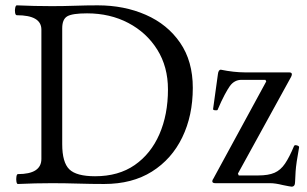

<svg xmlns="http://www.w3.org/2000/svg" viewBox="-20 -686 1151 719"><path d="M47 3Q43 3 41.5 -6Q40 -15 41.5 -24.5Q43 -34 47 -34Q135 -34 135 -91V-575Q135 -629 43 -629Q38 -629 36.5 -638.5Q35 -648 37 -657Q39 -666 43 -666Q109 -663 174 -663Q218 -663 260.5 -664.5Q303 -666 346 -666Q445 -666 526 -630.5Q607 -595 654.5 -526Q702 -457 702 -357Q702 -253 662.5 -171.5Q623 -90 549 -43.5Q475 3 370 3Q321 3 272 1.5Q223 0 174 0Q112 0 47 3ZM336 -26Q424 -26 484.5 -68Q545 -110 577 -183.5Q609 -257 609 -351Q609 -436 569 -500Q529 -564 460.5 -600Q392 -636 306 -636Q251 -636 232 -625Q213 -614 213 -580V-146Q213 -78 239.5 -52Q266 -26 336 -26ZM1072 13Q1068 13 1039 7Q1011 0 992 0H787Q775 0 775 -7Q775 -12 779 -17L977 -381L974 -387H884Q858 -387 841 -364Q833 -353 821 -330.5Q809 -308 795 -275Q794 -272 785.5 -273Q777 -274 778 -278L796 -408Q798 -425 807 -425Q831 -420 854 -417.5Q877 -415 895 -415H1062Q1073 -415 1073 -408Q1073 -404 1070 -398L871 -36L874 -29H947Q985 -29 1008 -39Q1031 -49 1047.5 -73.5Q1064 -98 1081 -139Q1083 -144 1092 -141.5Q1101 -139 1100 -134Q1089 -74 1087 -44Q1085 -14 1085 -5Q1085 13 1072 13Z"/></svg>

Font: Junicode
Style: Regular
Weight: 400
Designer: Peter S. Baker
Version: Version 2.100; ttfautohint (v1.8.4)